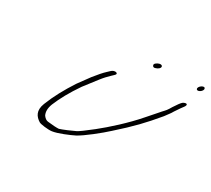

<svg xmlns="http://www.w3.org/2000/svg" viewBox="-121 -833 1124 1025"><g transform="rotate(30 440.5 -320.0)"><path d="M397.4 -449 383.7 -436C368.2 -422 349.2 -400 326.1 -371L274.2 -300C234.2 -239 201.6 -179 178.6 -120C158.9 -70 179.1 -42 208.3 -24C217.3 -18 265.4 -12 287.8 -15C319.6 -19 383.6 -46 411.1 -60C449.3 -80 527.3 -143 564.2 -177C655.3 -258 699.9 -305 765.9 -384C780.2 -405 789.2 -413 799.5 -432L821.8 -465C824.8 -469 828.7 -475 833.7 -481C847 -498 841 -508 820 -498C813.6 -495 804.1 -484 791.8 -465L780.9 -449C777.4 -444 774.5 -438 770.5 -432C759.5 -414 749.9 -408 732.7 -387C713.1 -364 699.5 -349 681 -328C620.5 -258 541.3 -187 484.7 -142C441.8 -108 414.4 -88 402.5 -82C386.9 -74 329 -49 313.4 -45C300.8 -44 277.6 -45 244.6 -49C234.1 -50 224.5 -57 215.4 -69C205.8 -88 206.1 -111 216.9 -139C236.6 -187 266.2 -241 306.9 -300L368.6 -380C384 -400 399.5 -416 413.1 -429L426.8 -442C448.3 -460 416.4 -469 397.4 -449ZM845.3 -598C851.4 -582 885.2 -604 880.1 -620C875.5 -637 840.2 -614 845.3 -598ZM596.3 -611C582.6 -604 577.2 -597 580.3 -590C583.4 -583 588.8 -578 607.3 -587C636 -601 623.8 -625 596.3 -611Z"/></g></svg>

Font: MewTooHand
Style: UltimateItaWide
Weight: 400
Designer: Mew Too, Robert Jablonski
Version: Version 0.77